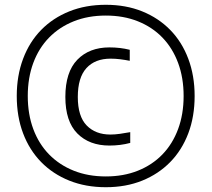

<svg xmlns="http://www.w3.org/2000/svg" viewBox="-20 -771 884 802"><path d="M437 -163Q353 -163 303 -213.5Q253 -264 253 -366Q253 -470 303 -521.5Q353 -573 437 -573Q460 -573 481 -570.5Q502 -568 522 -563V-517Q502 -521 482 -523.5Q462 -526 442 -526Q377 -526 341 -486.5Q305 -447 305 -366Q305 -285 342 -247Q379 -209 441 -209Q460 -209 481 -212Q502 -215 524 -219V-174Q483 -163 437 -163ZM422 11Q338 11 269.5 -16.5Q201 -44 152 -94Q103 -144 76.5 -214Q50 -284 50 -370Q50 -455 76.5 -525.5Q103 -596 152 -646Q201 -696 269.5 -723.5Q338 -751 422 -751Q506 -751 574 -723.5Q642 -696 691 -646Q740 -596 766.5 -525.5Q793 -455 793 -370Q793 -284 766.5 -214Q740 -144 691 -94Q642 -44 574 -16.5Q506 11 422 11ZM422 -34Q496 -34 556 -58Q616 -82 658.5 -126Q701 -170 724 -232Q747 -294 747 -370Q747 -446 724 -508Q701 -570 658.5 -614Q616 -658 556 -682Q496 -706 422 -706Q348 -706 288 -682Q228 -658 185 -614Q142 -570 119 -508Q96 -446 96 -370Q96 -294 119 -232Q142 -170 185 -126Q228 -82 288 -58Q348 -34 422 -34Z"/></svg>

Font: Encode Sans Narrow
Style: Light
Weight: 300
Designer: Pablo Impallari, Andres Torresi
Foundry: Pablo Impallari, Andres Torresi
Version: Version 1.000; ttfautohint (v1.00) -l 8 -r 50 -G 200 -x 14 -